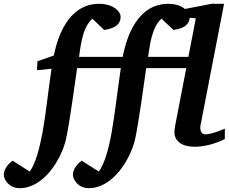

<svg xmlns="http://www.w3.org/2000/svg" viewBox="-150 -757 1199 1006"><path d="M1028 -29V-83C981 -62 943 -53 926 -53C902 -53 896 -79 901 -102L1024 -737H958L819 -710C801 -725 772 -737 732 -737C575 -737 515 -575 493 -459H264C272 -507 279 -611 334 -659L396 -600C467 -610 482 -640 482 -670C482 -696 444 -737 370 -737C208 -737 152 -565 132 -466L46 -436L44 -389L120 -397C101 -270 90 -156 73 -64C57 21 37 98 6 142L-84 85C-111 104 -130 133 -130 159C-130 183 -104 229 -47 229C78 229 169 82 195 -24C212 -95 246 -344 254 -400H483C465 -277 451 -153 435 -64C420 21 399 98 368 142L278 85C251 104 232 133 232 159C232 183 259 229 315 229C440 229 531 82 557 -24C574 -95 608 -344 616 -400H826L768 -100C765 -87 764 -75 764 -64C764 -18 803 12 869 12C921 12 980 -4 1028 -29ZM876 -661 837 -459H626C634 -507 642 -611 696 -659L759 -600C824 -609 841 -635 844 -664Z"/></svg>

Font: Veleka
Style: Bold Italic
Weight: 700
Italic angle: -12°
Designer: Stefan Peev, Context Ltd, 2016; SIL International, 1997-2014.
Foundry: Stefan Peev, Context Ltd, 2016
Version: Version 5.000